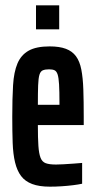

<svg xmlns="http://www.w3.org/2000/svg" viewBox="-20 -692 359 720"><path d="M167 8Q127 8 100.5 -2Q74 -12 59 -32Q44 -52 36.5 -83Q29 -114 27.5 -156.5Q26 -199 26 -254Q26 -323 29 -372.5Q32 -422 45.5 -454Q59 -486 87.5 -502Q116 -518 166 -518Q203 -518 227 -509Q251 -500 265 -481Q279 -462 285 -431Q291 -400 292.5 -356.5Q294 -313 294 -255V-223H122Q122 -174 124 -145Q126 -116 132 -100.5Q138 -85 151.5 -80Q165 -75 190 -75Q200 -75 218.5 -76Q237 -77 256.5 -78.5Q276 -80 288 -81V-3Q274 0 254 2.5Q234 5 211.5 6.5Q189 8 167 8ZM203 -279V-307Q203 -350 201.5 -375.5Q200 -401 196 -413Q192 -425 184.5 -428.5Q177 -432 164 -432Q150 -432 141 -428.5Q132 -425 128 -412Q124 -399 123 -372Q122 -345 122 -299H223ZM115 -582V-672H202V-582Z"/></svg>

Font: Saira UltraCondensed
Style: Bold
Weight: 700
Width: 1
Designer: Hector Gatti with collaboration of the Omnibus-Type team
Foundry: Omnibus-Type
Version: Version 1.101